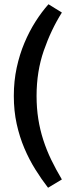

<svg xmlns="http://www.w3.org/2000/svg" viewBox="-20 -730 346 903"><path d="M206 153Q175 113 146 66.5Q117 20 94.5 -33Q72 -86 58.5 -147Q45 -208 45 -279Q45 -349 58.5 -411.5Q72 -474 95 -528.5Q118 -583 147 -628.5Q176 -674 208 -710L271 -671Q220 -590 186 -492Q152 -394 152 -279Q152 -222 160 -171Q168 -120 183.5 -72Q199 -24 221 21.5Q243 67 271 114Z"/></svg>

Font: Mukta SemiBold
Style: Regular
Weight: 600
Designer: Girish Dalvi and Yashodeep Gholap
Foundry: Ek Type
Version: Version 2.538;PS 1.002;hotconv 16.6.51;makeotf.lib2.5.65220;